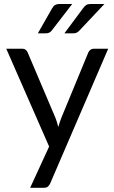

<svg xmlns="http://www.w3.org/2000/svg" viewBox="-20 -744 556 936"><path d="M507.5 -506.5 225 149.5Q220.5 159.5 213.8 165.5Q207 171.5 193 171.5H127L219.5 -29.5L10.5 -506.5H87.5Q99 -506.5 105.8 -500.8Q112.5 -495 115 -488L250.5 -169Q258.5 -148 264 -125Q271 -148.5 279 -169.5L410.5 -488Q413.5 -496 420.8 -501.2Q428 -506.5 437 -506.5ZM332 -724.5 232.5 -595.5Q226.5 -587.5 219.2 -584.5Q212 -581.5 201.5 -581.5H164.5L233.5 -702.5Q239.5 -714 248 -719.2Q256.5 -724.5 273 -724.5ZM489 -724.5 367.5 -595.5Q360.5 -588 353.8 -584.8Q347 -581.5 337 -581.5H294L384 -702.5Q392 -713.5 399.5 -719Q407 -724.5 423.5 -724.5Z"/></svg>

Font: Lato-Regular
Style: Regular
Weight: 400
Designer: Lukasz Dziedzic with Adam Twardoch and Botio Nikoltchev
Foundry: tyPoland Lukasz Dziedzic
Version: Version 2.015; 2015-08-06; http://www.latofonts.com/